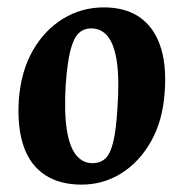

<svg xmlns="http://www.w3.org/2000/svg" viewBox="-20 -485 497 520"><path d="M200.9 15Q141.9 15 102.1 -11Q62.3 -37 44.3 -88Q26.4 -139 30.9 -213.9Q36.8 -292.1 68.9 -348.1Q101 -404.1 151.3 -434.6Q201.5 -465 261 -465Q319 -465 357.3 -439Q395.6 -413 413.6 -362Q431.6 -311 426.1 -236.1Q420.9 -158.2 389.1 -102.1Q357.2 -45.9 308.3 -15.4Q259.4 15 200.9 15ZM230 -43.1Q252 -43.1 265.4 -55.8Q278.9 -68.5 286.7 -100.6Q294.5 -132.6 298 -190.9Q303.5 -268.3 296.7 -316.1Q289.9 -364 272.2 -386.1Q254.5 -408.1 227 -408.1Q206.9 -408.1 193.1 -395.1Q179.4 -382.1 170.9 -349.4Q162.5 -316.7 158 -256.9Q153.5 -181.1 160.9 -133.9Q168.4 -86.6 186.2 -64.9Q204.1 -43.1 230 -43.1Z"/></svg>

Font: Ancizar Serif Light
Style: Italic
Weight: 300
Italic angle: -4°
Designer: Cesar Puertas, Viviana Monsalve, Julian Moncada, Julian Prieto, Jose Castro, Felipe Aragon, Mariel Hernandez, Sara Alarc
Version: Version 8.100